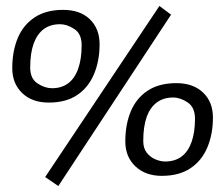

<svg xmlns="http://www.w3.org/2000/svg" viewBox="-20 -580 746 642"><path d="M175 42 131 12 513 -560 552 -531ZM143 -237Q87 -237 54 -269Q21 -301 21 -352Q21 -409 39.5 -453Q58 -497 96 -522Q134 -547 191 -547Q248 -547 280.5 -515.5Q313 -484 313 -432Q313 -377 294.5 -332.5Q276 -288 238.5 -262.5Q201 -237 143 -237ZM154 -285Q186 -285 208 -301.5Q230 -318 241.5 -350.5Q253 -383 253 -429Q253 -467 228.5 -483Q204 -499 181 -499Q148 -499 126 -482.5Q104 -466 92.5 -434Q81 -402 81 -354Q81 -317 105.5 -301Q130 -285 154 -285ZM521 8Q466 8 432.5 -24Q399 -56 399 -107Q399 -164 417.5 -208Q436 -252 474 -277Q512 -302 570 -302Q626 -302 659 -270.5Q692 -239 692 -187Q692 -132 673.5 -87.5Q655 -43 617 -17.5Q579 8 521 8ZM532 -40Q565 -40 587 -56.5Q609 -73 620.5 -105Q632 -137 632 -183Q632 -221 607.5 -237.5Q583 -254 559 -254Q527 -254 504.5 -237.5Q482 -221 470.5 -189Q459 -157 459 -108Q459 -84 471 -69Q483 -54 500 -47Q517 -40 532 -40Z"/></svg>

Font: Faustina Light Light
Style: Italic
Weight: 300
Italic angle: -8°
Version: Version 1.200